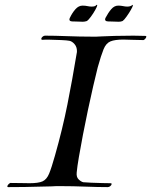

<svg xmlns="http://www.w3.org/2000/svg" viewBox="-20 -779 619 786"><path d="M13 -13Q10 -13 10 -16Q10 -20 15.5 -25.5Q21 -31 25 -30Q49 -30 68 -29.5Q87 -29 101 -29Q137 -29 154 -36.5Q171 -44 181 -68Q191 -92 205 -142Q236 -251 256 -351.5Q276 -452 294 -561Q295 -564 295 -570Q295 -587 285 -598.5Q275 -610 264 -612Q254 -614 230.5 -615Q207 -616 184 -616.5Q161 -617 154 -616Q149 -616 149 -620Q149 -624 154 -628.5Q159 -633 164 -633Q203 -633 255 -631Q307 -629 353 -629Q365 -629 375.5 -629Q386 -629 396 -630Q413 -631 449.5 -632Q486 -633 526 -633Q539 -633 551.5 -632.5Q564 -632 575 -632H576Q579 -632 579 -629Q579 -625 574 -619.5Q569 -614 565 -615Q540 -615 520.5 -616Q501 -617 485 -617Q450 -617 432 -609.5Q414 -602 404 -577.5Q394 -553 380 -503Q372 -472 361.5 -426Q351 -380 340 -328.5Q329 -277 319.5 -227Q310 -177 303 -136.5Q296 -96 294 -73Q292 -54 302 -44.5Q312 -35 321 -33Q331 -32 354.5 -31Q378 -30 401 -29.5Q424 -29 431 -29H432Q437 -29 437 -26Q437 -22 432 -17.5Q427 -13 421 -13Q381 -13 329.5 -15Q278 -17 232 -17Q220 -17 209.5 -17Q199 -17 189 -16Q174 -16 144.5 -15Q115 -14 80.5 -13.5Q46 -13 14 -13ZM319 -690Q312 -690 303.5 -690.5Q295 -691 287 -691H279Q259 -691 266 -706Q276 -727 289 -741.5Q302 -756 318 -756Q329 -756 338 -754Q347 -752 355 -752Q370 -752 374 -758Q378 -761 378 -757Q378 -753 370 -738.5Q362 -724 352 -710.5Q342 -697 336 -693Q327 -690 319 -690ZM466 -690Q458 -690 450 -690.5Q442 -691 434 -691H426Q405 -691 412 -706Q423 -727 435.5 -741.5Q448 -756 464 -756Q475 -756 484 -754Q493 -752 501 -752Q509 -752 514 -754Q519 -756 521 -758Q524 -761 524 -757Q524 -753 516 -739Q508 -725 498 -711Q488 -697 482 -693Q475 -690 466 -690Z"/></svg>

Font: Kings
Style: Regular
Weight: 400
Designer: Robert E. Leuschke
Foundry: Robert E. Leuschke
Version: Version 1.010; ttfautohint (v1.8.3)